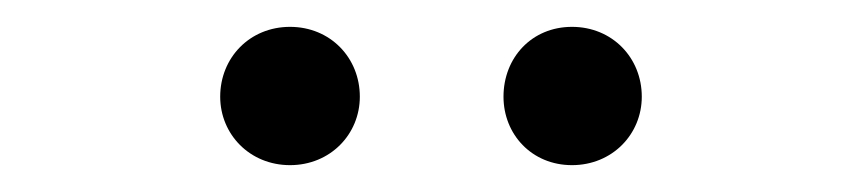

<svg xmlns="http://www.w3.org/2000/svg" viewBox="-20 -781 642 143"><path d="M196 -658C226 -658 248 -681 248 -709C248 -738 226 -761 196 -761C166 -761 144 -738 144 -709C144 -681 166 -658 196 -658ZM406 -658C436 -658 458 -681 458 -709C458 -738 436 -761 406 -761C376 -761 355 -738 355 -709C355 -681 376 -658 406 -658Z"/></svg>

Font: ChiuKong Gothic MN Normal
Style: Regular
Weight: 350
Designer: Ryoko NISHIZUKA 西塚涼子 (kana, bopomofo & ideographs); Paul D. Hunt (Latin, Greek & Cyrillic); Sandoll Communications 산돌커뮤니
Foundry: Adobe
Version: Version 1.300